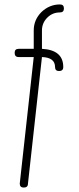

<svg xmlns="http://www.w3.org/2000/svg" viewBox="-20 -793 354 865"><path d="M265 -491Q265 -473 246 -473Q228 -473 228 -491Q228 -534 169 -536L106 34Q106 52 87 52Q69 52 69 34L132 -536H64Q46 -536 46 -555Q46 -573 64 -573H132V-656Q132 -704 167 -739Q203 -773 250 -773Q268 -773 268 -755Q268 -737 250 -737Q216 -737 192.5 -713Q169 -689 169 -656V-573Q265 -568 265 -491Z"/></svg>

Font: Aaram
Style: Regular
Weight: 400
Designer: Tharique Azeez
Foundry: Tharique Azeez
Version: Version 1.7